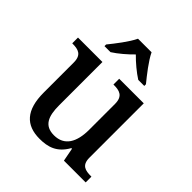

<svg xmlns="http://www.w3.org/2000/svg" viewBox="-208 -908 1061 1061"><g transform="rotate(45 322.0 -378.0)"><path d="M161 -619V-606H208C243 -628 286 -665 316 -696C346 -665 390 -628 425 -606H472V-619C441 -657 390 -721 369 -766H263C242 -721 192 -657 161 -619ZM269 10C333 10 389 -5 430 -78H435L450 0H620V-45H616C573 -45 538 -52 538 -111V-536H346V-491H349C392 -491 428 -483 428 -421V-219C428 -123 393 -60 312 -60C237 -60 215 -111 215 -198V-536H24V-491H27C72 -491 105 -481 105 -422V-187C105 -50 163 10 269 10Z"/></g></svg>

Font: Noto Serif Yezidi Medium
Style: Regular
Weight: 500
Designer: Dalton Maag Ltd
Foundry: Dalton Maag Ltd
Version: Version 1.001